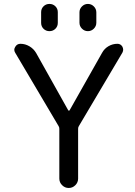

<svg xmlns="http://www.w3.org/2000/svg" viewBox="-20 -978 690 978"><path d="M500 -709Q511.7 -730.5 532.7 -742.7Q553.7 -754.9 578.1 -754.9Q594.7 -754.9 603.5 -740.2Q607.4 -732.4 607.4 -724.6Q607.4 -717.8 603.5 -710L381.8 -335.9Q377.9 -330.1 377.9 -322.3V-68.4Q377.9 -48.8 363.8 -34.7Q349.6 -20.5 330.1 -20.5Q310.5 -20.5 296.4 -34.7Q282.2 -48.8 282.2 -68.4V-322.3Q282.2 -330.1 278.3 -335.9L57.6 -709Q52.7 -716.8 52.7 -724.6Q52.7 -731.4 57.6 -739.3Q66.4 -754.9 84 -754.9Q108.4 -754.9 129.9 -742.2Q151.4 -729.5 164.1 -708L327.1 -417Q329.1 -414.1 331.1 -414.1Q333 -414.1 335 -417ZM189.5 -861.3V-916Q189.5 -933.6 201.7 -945.8Q213.9 -958 231.9 -958Q250 -958 262.2 -945.8Q274.4 -933.6 274.4 -916V-861.3Q274.4 -843.8 262.2 -831.5Q250 -819.3 231.9 -819.3Q213.9 -819.3 201.7 -831.5Q189.5 -843.8 189.5 -861.3ZM384.8 -862.3V-915Q384.8 -932.6 397.5 -945.3Q410.2 -958 427.7 -958Q445.3 -958 458 -945.3Q470.7 -932.6 470.7 -915V-862.3Q470.7 -844.7 458 -832Q445.3 -819.3 427.7 -819.3Q410.2 -819.3 397.5 -832Q384.8 -844.7 384.8 -862.3Z"/></svg>

Font: Gen Jyuu Gothic P Regular
Style: Regular
Weight: 400
Designer: [Source Han Sans]
Ryoko NISHIZUKA  (kana & ideographs); Paul D. Hunt (Latin, Greek & Cyrillic); Wenlong ZHANG  (bopomofo
Version: Version 1.002.20150607